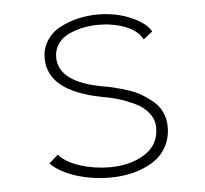

<svg xmlns="http://www.w3.org/2000/svg" viewBox="-43 -558 657 614"><g transform="rotate(-5 285.0 -250.5)"><path d="M287.5 11Q227.5 11 175.2 -6.2Q123 -23.5 97 -51L126 -76.5Q147.5 -51.5 193 -36.8Q238.5 -22 289 -22Q355 -22 401 -51Q447 -80 447 -135Q447 -161.5 430.5 -182.5Q414 -203.5 386.2 -216.5Q358.5 -229.5 335 -236.5Q311.5 -243.5 285 -248Q111 -280.5 111 -387Q111 -419 127.5 -444.2Q144 -469.5 171 -483.5Q198 -497.5 228.8 -504.8Q259.5 -512 292 -512Q351.5 -512 399.8 -490.5Q448 -469 461 -442.5L432 -420Q416 -449.5 376.8 -464.2Q337.5 -479 292 -479Q267 -479 243.2 -474.2Q219.5 -469.5 197.2 -459.5Q175 -449.5 161.5 -430.8Q148 -412 148 -387Q148 -306 292 -281Q310 -278 327 -273.8Q344 -269.5 367.8 -262Q391.5 -254.5 410.5 -243.2Q429.5 -232 447 -217.2Q464.5 -202.5 474.2 -181.2Q484 -160 484 -135Q484 -98.5 468 -70Q452 -41.5 424.2 -24.2Q396.5 -7 361.8 2Q327 11 287.5 11Z"/></g></svg>

Font: League Mono Narrow Thin
Style: Regular
Weight: 100
Width: 3
Designer: Tyler Finck
Foundry: The League of Moveable Type / Tyler Finck
Version: Version 2.210